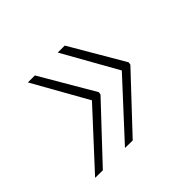

<svg xmlns="http://www.w3.org/2000/svg" viewBox="-98 -584 626 626"><g transform="rotate(-45 215.0 -271.5)"><path d="M258.8 -459.5 367.7 -273.4 366.2 -264.2 196.8 -84 161.6 -84.5 333 -270.5 226.6 -459.5ZM121.1 -459.5 230 -273.4 228.5 -264.2 59.1 -84 23.9 -84.5 195.3 -270.5 88.9 -459.5Z"/></g></svg>

Font: TypoPRO Roboto
Style: Italic
Weight: 250
Italic angle: -12°
Designer: Google
Version: Version 2.136; 2016